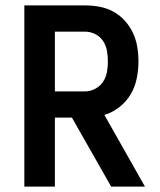

<svg xmlns="http://www.w3.org/2000/svg" viewBox="-20 -690 590 710"><path d="M70 0V-670H294Q322 -670 348.5 -665Q375 -660 399 -647Q423 -634 441.5 -613.5Q460 -593 471.5 -568.5Q483 -544 487.5 -517Q492 -490 492 -463Q492 -431 485.5 -399.5Q479 -368 463 -341Q447 -314 421.5 -294Q396 -274 366 -265L516 0H391L246 -255H183V0ZM183 -352H294Q314 -352 332 -361.5Q350 -371 361 -387.5Q372 -404 375.5 -423.5Q379 -443 379 -463Q379 -482 375.5 -502Q372 -522 361 -538.5Q350 -555 332 -564Q314 -573 294 -573H183Z"/></svg>

Font: Lode Term
Style: Bold
Weight: 700
Monospace: yes
Designer: Belleve Invis
Foundry: Belleve Invis
Version: Version 29.2.0